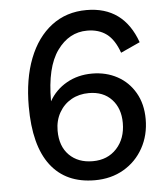

<svg xmlns="http://www.w3.org/2000/svg" viewBox="-52 -766 705 822"><g transform="rotate(-5 300.0 -355.5)"><path d="M323 9Q199 9 133.5 -76.5Q68 -162 68 -330Q68 -448 102 -535.5Q136 -623 199.5 -671.5Q263 -720 350 -720Q509 -720 565 -563L482 -525Q462 -582 428.5 -607Q395 -632 345 -632Q267 -632 216 -561Q165 -490 165 -346V-344Q192 -392 240.5 -419.5Q289 -447 350 -447Q410 -447 458 -421Q506 -395 534 -346.5Q562 -298 562 -233Q562 -164 531.5 -109Q501 -54 447 -22.5Q393 9 323 9ZM321 -73Q385 -73 424 -115.5Q463 -158 463 -225Q463 -288 427 -326.5Q391 -365 329 -365Q287 -365 254 -346.5Q221 -328 201.5 -294Q182 -260 182 -216Q182 -149 220 -111Q258 -73 321 -73Z"/></g></svg>

Font: Livvic Medium
Style: Regular
Weight: 500
Designer: Jacques Le Bailly, Baron von Fonthausen
Version: Version 1.001; ttfautohint (v1.8.2)